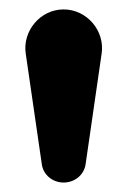

<svg xmlns="http://www.w3.org/2000/svg" viewBox="-20 -783 268 404"><path d="M113.8 -398.9C137.2 -398.9 157.2 -415 160.2 -438L193.8 -669.9C201.2 -717.8 163.1 -763.2 113.8 -763.2C64.9 -763.2 26.9 -717.8 34.2 -669.9L67.9 -438C70.8 -415 90.8 -398.9 113.8 -398.9Z"/></svg>

Font: Jellee Bold
Style: Regular
Weight: 700
Designer: Alfredo Marco Pradil
Foundry: Hanken Design Co.
Version: Version 1.223;hotconv 1.0.109;makeotfexe 2.5.65596